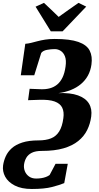

<svg xmlns="http://www.w3.org/2000/svg" viewBox="-64 -1016 674 1306"><path d="M152.5 269.5Q82 269.5 36.5 246Q-9 222.5 -28.8 185.8Q-48.5 149 -43 109Q-38.5 77.5 -24.8 47Q-11 16.5 16 -7.8Q43 -32 87.5 -46.5Q132 -61 198 -61Q248 -61 282.8 -74.8Q317.5 -88.5 338.5 -121.8Q359.5 -155 367 -212.5Q373 -255 359.2 -283.5Q345.5 -312 307.5 -325.8Q269.5 -339.5 201 -337L127 -334.5L137.5 -412L216 -409Q248 -408 275.5 -415.5Q303 -423 324.8 -440.8Q346.5 -458.5 361.2 -488.8Q376 -519 382 -564Q388 -606.5 378 -632.2Q368 -658 349 -670Q330 -682 308.5 -682Q283.5 -682 256.2 -677Q229 -672 216.5 -656L169 -504H77.5L108 -718Q127.5 -719.5 147.8 -724.5Q168 -729.5 191.5 -735.8Q215 -742 243.2 -746.5Q271.5 -751 307.5 -751Q412 -751 469.2 -730.8Q526.5 -710.5 546.2 -671.5Q566 -632.5 558 -576.5Q552 -534.5 533.8 -501.5Q515.5 -468.5 486.2 -444Q457 -419.5 418.2 -404Q379.5 -388.5 333 -382.5Q414.5 -386 466.5 -367.2Q518.5 -348.5 541 -311.8Q563.5 -275 556.5 -223.5Q550 -174 528.8 -131.2Q507.5 -88.5 468.2 -56.8Q429 -25 368.2 -7.2Q307.5 10.5 220.5 10.5Q177.5 10.5 152.2 23.2Q127 36 115 57Q103 78 99.5 103Q96.5 126.5 105 148.2Q113.5 170 133 184.2Q152.5 198.5 182 198.5Q199 198.5 216 196Q233 193.5 247.8 188Q262.5 182.5 273.5 174.5L314 98H397L373 229.5Q342 242.5 290 256Q238 269.5 152.5 269.5ZM281.5 -803 178 -970.5 235 -996.5Q260.5 -973 285.5 -949Q310.5 -925 335 -901Q369 -925.5 402.5 -949.2Q436 -973 470 -996.5L522.5 -971L362 -803Z"/></svg>

Font: Merriweather 24pt Black
Style: Italic
Weight: 900
Italic angle: -7.8°
Designer: Eben Sorkin
Foundry: Eben Sorkin
Version: Version 2.101